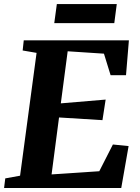

<svg xmlns="http://www.w3.org/2000/svg" viewBox="-28 -946 702 966"><path d="M-7.5 0 -1.5 -48.5 73 -62 156 -680 86 -692 91.5 -743H620.5L606 -567.5H528.5L495 -676L312.5 -688L278 -426L503.5 -445L487.5 -341.5L269 -355L231.5 -68.5L471.5 -84.5L540 -219L619 -211L582 0ZM258 -925.5H559.5L547 -829.5H245Z"/></svg>

Font: Merriweather 20pt ExtraBold
Style: Italic
Weight: 800
Italic angle: -7.8°
Version: Version 2.101